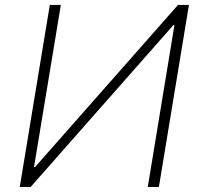

<svg xmlns="http://www.w3.org/2000/svg" viewBox="-20 -747 805 767"><path d="M179 -727.3 58.9 0H102.3L672.6 -646.7H676.8L570.3 0H614.7L734.8 -727.3H691.1L120.2 -79.9H115.9L223.1 -727.3Z"/></svg>

Font: Inter UI Extra Light
Style: Italic
Weight: 200
Italic angle: -9.39999°
Designer: Rasmus Andersson
Foundry: rsms
Version: 3.2;8d6f07862